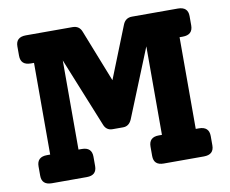

<svg xmlns="http://www.w3.org/2000/svg" viewBox="-77 -797 1071 895"><g transform="rotate(-10 458.5 -350.0)"><path d="M818 -567H803V-133H818Q866 -133 866 -88V-44Q866 0 818 0H628Q581 0 581 -44V-88Q581 -133 628 -133H643V-552L512 -229Q499 -199 471 -199H421Q391 -199 380 -229L248 -555V-133H264Q311 -133 311 -88V-44Q311 0 264 0H99Q51 0 51 -44V-88Q51 -133 99 -133H114V-567H99Q51 -567 51 -612V-656Q51 -700 99 -700H320Q352 -700 363 -670L460 -424L558 -670Q570 -700 601 -700H818Q866 -700 866 -656V-612Q866 -567 818 -567Z"/></g></svg>

Font: Solway ExtraBold
Style: Regular
Weight: 800
Designer: Mariya V. Pigoulevskaya
Foundry: The Northern Block Ltd.
Version: Version 1.000;hotconv 1.0.109;makeotfexe 2.5.65596